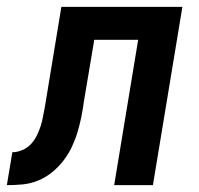

<svg xmlns="http://www.w3.org/2000/svg" viewBox="-61 -540 581 560"><path d="M-41 0 -25 -96Q-11 -96 3.5 -102Q18 -108 28.5 -119Q39 -130 46 -144Q53 -158 57.5 -172Q62 -186 64.5 -200.5Q67 -215 70 -229L118 -520H471L385 0H272L342 -424H214L184 -246Q181 -223 176.5 -200.5Q172 -178 165.5 -156Q159 -134 149 -112.5Q139 -91 124 -71.5Q109 -52 89.5 -36.5Q70 -21 48 -12.5Q26 -4 3.5 -2Q-19 0 -41 0Z"/></svg>

Font: Iosevka Curly
Style: Bold Italic
Weight: 700
Italic angle: -9°
Monospace: yes
Designer: Belleve Invis
Foundry: Belleve Invis
Version: Version 22.1.2; ttfautohint (v1.8.4)